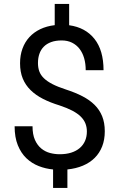

<svg xmlns="http://www.w3.org/2000/svg" viewBox="-20 -846 602 968"><path d="M418 -183.1Q418 -205.1 410.6 -223.6Q403.3 -242.2 387 -258.3Q370.6 -274.4 344.5 -288.1Q318.4 -301.8 280.3 -314.5Q233.9 -328.6 197 -347.4Q160.2 -366.2 134.3 -391.6Q108.4 -417 94.7 -450.2Q81.1 -483.4 81.1 -526.9Q81.1 -567.4 93.3 -600.8Q105.5 -634.3 128.2 -658.9Q150.9 -683.6 183.1 -699Q215.3 -714.4 255.9 -719.2V-826.2H328.6V-718.8Q410.6 -707.5 456.3 -649.9Q502 -592.3 502 -492.2H412.1Q412.1 -524.9 404.3 -552.2Q396.5 -579.6 381.1 -599.6Q365.7 -619.6 343 -630.9Q320.3 -642.1 291 -642.1Q260.3 -642.1 237.8 -633.8Q215.3 -625.5 200.7 -610.6Q186 -595.7 178.7 -574.7Q171.4 -553.7 171.4 -528.3Q171.4 -504.9 178.2 -486.1Q185.1 -467.3 201.2 -451.7Q217.3 -436 244.1 -422.1Q271 -408.2 311.5 -395Q358.4 -379.9 395 -361.1Q431.6 -342.3 456.8 -317.4Q481.9 -292.5 495.1 -259.8Q508.3 -227.1 508.3 -184.1Q508.3 -141.6 495.1 -107.9Q481.9 -74.2 457.3 -49.8Q432.6 -25.4 397.7 -10.7Q362.8 3.9 319.8 8.3V101.6H247.6V8.3Q210 4.9 175 -8.8Q140.1 -22.5 113 -48.3Q85.9 -74.2 69.8 -114Q53.7 -153.8 53.7 -209.5H144Q144 -168 156.2 -140.6Q168.5 -113.3 188.2 -97.2Q208 -81.1 232.2 -74.7Q256.3 -68.4 280.8 -68.4Q313.5 -68.4 338.9 -76.4Q364.3 -84.5 381.8 -99.4Q399.4 -114.3 408.7 -135.5Q418 -156.7 418 -183.1Z"/></svg>

Font: RobotoDraft
Style: Regular
Weight: 400
Designer: Google
Foundry: Google
Version: Version 2.000988-w1; 2014